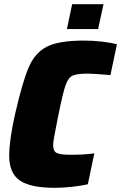

<svg xmlns="http://www.w3.org/2000/svg" viewBox="-20 -890 579 918"><path d="M24 -145Q24 -220 52 -344Q88 -502 118.5 -571Q149 -640 206.5 -668Q264 -696 381 -696Q423 -696 467.5 -691Q512 -686 539 -678L508 -531Q423 -538 400 -538Q347 -538 326.5 -528Q306 -518 293.5 -482.5Q281 -447 260 -344L256 -324Q234 -217 234 -197Q234 -167 251.5 -158.5Q269 -150 317 -150Q386 -150 431 -157L400 -9Q371 -2 326 3Q281 8 241 8Q126 8 75 -27Q24 -62 24 -145ZM300 -751 325 -870H475L449 -751Z"/></svg>

Font: Saira Semi Condensed Black
Style: Italic
Weight: 900
Width: 4
Italic angle: -12°
Designer: Hector Gatti with collaboration of the Omnibus-Type team
Foundry: Omnibus-Type
Version: Version 1.001; ttfautohint (v1.8)